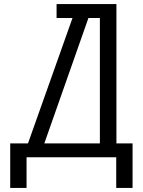

<svg xmlns="http://www.w3.org/2000/svg" viewBox="-20 -770 699 940"><path d="M335 -682H257V-750H550V-68H629V150H549V0H110V150H30V-68H117ZM469 -682H413L197 -68H469Z"/></svg>

Font: Kelly Slab
Style: Regular
Weight: 400
Designer: Denis Masharov
Foundry: Denis Masharov
Version: Version 1.001